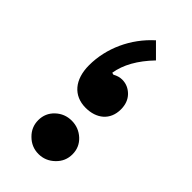

<svg xmlns="http://www.w3.org/2000/svg" viewBox="-187 -617 672 672"><g transform="rotate(45 149.5 -281.0)"><path d="M159.7 -566.9C93.8 -507.8 55.7 -423.8 55.7 -339.8C55.7 -269 92.3 -225.6 152.8 -225.6C206.1 -225.6 244.1 -255.9 244.1 -309.1C244.1 -332 237.3 -350.6 223.6 -364.7C209.5 -378.9 192.9 -386.2 173.3 -386.2C162.1 -386.2 150.9 -382.8 139.6 -376.5L131.8 -378.4C139.2 -424.8 165 -470.7 209.5 -517.1ZM65.9 -78.1C65.9 -55.2 74.2 -35.6 90.8 -19.5C107.4 -2.9 127.4 5.4 150.4 5.4C173.3 5.4 193.4 -2.9 210.4 -19.5C227.1 -35.6 235.4 -55.2 235.4 -78.1C235.4 -101.1 227.1 -120.6 210.4 -136.2C193.4 -151.9 173.3 -159.7 150.4 -159.7C127.4 -159.7 107.4 -151.9 90.8 -136.2C74.2 -120.6 65.9 -101.1 65.9 -78.1Z"/></g></svg>

Font: Estedad ExtraBold
Style: Regular
Weight: 800
Designer: Amin Abedi
Version: Version 7.3